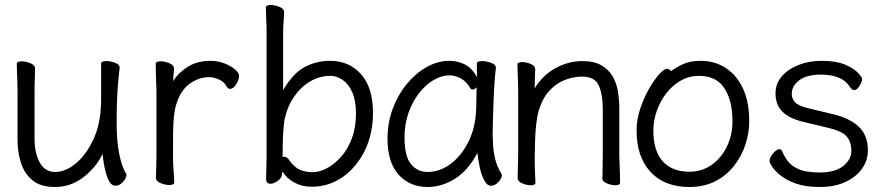

<svg xmlns="http://www.w3.org/2000/svg" viewBox="-20 -729 3540 767"><path d="M458 -457Q455 -439 450.5 -381Q446 -323 446 -237Q446 -229 446.5 -205.5Q447 -182 450.5 -151Q454 -120 462 -89Q470 -58 484 -35Q485 -33 485 -29Q485 -18 471.5 -2.5Q458 13 441 13Q428 13 419 -0.5Q410 -14 404 -35Q398 -56 394.5 -77.5Q391 -99 390 -114Q363 -59 312.5 -20.5Q262 18 200 18Q142 18 109.5 -9Q77 -36 63.5 -79Q50 -122 50 -171V-368Q50 -374 49.5 -395Q49 -416 48 -439.5Q47 -463 47 -474Q47 -484 67 -484Q83 -484 101.5 -476.5Q120 -469 120 -456Q120 -448 119.5 -431.5Q119 -415 118.5 -397.5Q118 -380 118 -368V-175Q118 -117 139 -79.5Q160 -42 200 -42Q241 -42 281.5 -75Q322 -108 350.5 -166.5Q379 -225 383 -301Q384 -317 384 -342.5Q384 -368 384 -395V-475Q384 -485 405 -485Q422 -485 440 -478Q458 -471 458 -459Z M605 -367Q605 -377 604 -398Q603 -419 602.5 -441Q602 -463 602 -474Q602 -484 622 -484Q638 -484 656.5 -476.5Q675 -469 675 -456Q675 -446 673.5 -434Q672 -422 672 -405Q692 -438 730 -462Q768 -486 820 -486Q850 -486 876 -476Q902 -466 918.5 -452Q935 -438 935 -426Q935 -410 923.5 -392Q912 -374 899 -374Q891 -374 885 -384Q875 -403 853.5 -412Q832 -421 817 -421Q775 -421 738.5 -395Q702 -369 685 -315Q678 -293 675 -266Q672 -239 671.5 -201Q671 -163 671 -106Q671 -75 673.5 -46Q676 -17 676 0Q676 10 656 10Q640 10 621.5 2.5Q603 -5 603 -18Q603 -26 603.5 -44.5Q604 -63 604.5 -81Q605 -99 605 -106Z M1105 -26Q1103 -16 1088 -5.5Q1073 5 1060 5Q1043 5 1043 -15Q1043 -27 1044 -53.5Q1045 -80 1045 -106V-593Q1045 -624 1043.5 -653Q1042 -682 1042 -699Q1042 -709 1062 -709Q1078 -709 1096.5 -701.5Q1115 -694 1115 -681Q1115 -669 1113 -643.5Q1111 -618 1111 -592V-369Q1151 -437 1197.5 -461.5Q1244 -486 1299 -486Q1374 -486 1422 -433Q1470 -380 1470 -278Q1470 -194 1437 -127Q1404 -60 1348.5 -21.5Q1293 17 1225 17Q1186 17 1155.5 0Q1125 -17 1108 -44ZM1109 -101Q1113 -103 1116 -103Q1127 -103 1137 -87Q1157 -59 1180 -50Q1203 -41 1228 -41Q1255 -41 1285 -56.5Q1315 -72 1342 -102Q1369 -132 1385.5 -176Q1402 -220 1402 -276Q1402 -328 1387 -361Q1372 -394 1348.5 -410Q1325 -426 1299 -426Q1257 -426 1219.5 -404Q1182 -382 1155 -343Q1128 -304 1117 -253Q1114 -237 1112 -209Q1110 -181 1109.5 -152Q1109 -123 1109 -101Z M1961 -457Q1958 -435 1955.5 -398.5Q1953 -362 1951.5 -321.5Q1950 -281 1949 -246Q1948 -211 1948 -193Q1948 -179 1949.5 -151.5Q1951 -124 1958.5 -93Q1966 -62 1983 -35Q1985 -31 1985 -29Q1985 -18 1971.5 -2.5Q1958 13 1941 13Q1926 13 1914.5 -8.5Q1903 -30 1896.5 -60.5Q1890 -91 1887 -118Q1850 -48 1797.5 -15Q1745 18 1689 18Q1616 18 1572 -31.5Q1528 -81 1528 -175Q1528 -239 1549 -295Q1570 -351 1605.5 -394Q1641 -437 1685 -461.5Q1729 -486 1775 -486Q1810 -486 1839 -470.5Q1868 -455 1885 -420V-475Q1885 -485 1906 -485Q1923 -485 1942 -478Q1961 -471 1961 -459ZM1884 -380Q1875 -371 1867 -371Q1863 -371 1860 -375Q1843 -404 1820.5 -416Q1798 -428 1775 -428Q1744 -428 1712.5 -409.5Q1681 -391 1654.5 -357.5Q1628 -324 1612 -278.5Q1596 -233 1596 -180Q1596 -104 1622 -73Q1648 -42 1688 -42Q1736 -42 1779 -73.5Q1822 -105 1850.5 -161Q1879 -217 1882 -291Q1883 -305 1883 -330Q1883 -355 1884 -380Z M2386 -17Q2387 -25 2387 -44Q2387 -63 2387.5 -83.5Q2388 -104 2388 -115V-293Q2388 -352 2372 -387.5Q2356 -423 2306 -423Q2272 -423 2237.5 -410Q2203 -397 2175 -367Q2147 -337 2132 -287Q2125 -262 2121.5 -228.5Q2118 -195 2117.5 -162Q2117 -129 2116 -105V-89Q2116 -65 2117 -42Q2118 -19 2119 1Q2119 11 2100 11Q2084 11 2066 3.5Q2048 -4 2048 -17Q2048 -25 2048.5 -46Q2049 -67 2049.5 -87.5Q2050 -108 2050 -115V-364Q2050 -374 2049.5 -395Q2049 -416 2048 -438Q2047 -460 2047 -471Q2047 -481 2066 -481Q2082 -481 2100 -473.5Q2118 -466 2118 -453Q2118 -453 2117.5 -439Q2117 -425 2116.5 -407Q2116 -389 2116 -376Q2148 -429 2199.5 -457Q2251 -485 2306 -485Q2354 -485 2383.5 -467.5Q2413 -450 2428.5 -422Q2444 -394 2449 -361Q2454 -328 2454 -297V-105Q2454 -99 2455 -78Q2456 -57 2456.5 -34Q2457 -11 2457 1Q2457 11 2438 11Q2422 11 2404 3.5Q2386 -4 2386 -16Z M2661 -445Q2681 -460 2709 -473Q2737 -486 2779 -486Q2836 -486 2880 -457Q2924 -428 2948.5 -374.5Q2973 -321 2973 -245Q2973 -197 2957.5 -150.5Q2942 -104 2911.5 -65.5Q2881 -27 2836.5 -4.5Q2792 18 2734 18Q2634 18 2578.5 -42.5Q2523 -103 2523 -207Q2523 -251 2537.5 -294.5Q2552 -338 2572.5 -374Q2593 -410 2613 -432Q2633 -454 2644 -454Q2654 -454 2661 -445ZM2734 -43Q2783 -43 2821.5 -69.5Q2860 -96 2883 -142Q2906 -188 2906 -245Q2906 -328 2873.5 -377Q2841 -426 2773 -426Q2733 -426 2699.5 -407Q2666 -388 2641.5 -356Q2617 -324 2603.5 -285.5Q2590 -247 2590 -208Q2590 -126 2627.5 -84.5Q2665 -43 2734 -43Z M3190 -242Q3134 -255 3106 -282.5Q3078 -310 3078 -356Q3078 -395 3103 -424Q3128 -453 3170 -469.5Q3212 -486 3261 -486Q3321 -486 3356.5 -470.5Q3392 -455 3408 -437.5Q3424 -420 3424 -413Q3424 -407 3419.5 -396.5Q3415 -386 3407.5 -377.5Q3400 -369 3391 -369Q3385 -369 3375 -382Q3360 -405 3337.5 -415.5Q3315 -426 3294 -428.5Q3273 -431 3261 -431Q3203 -431 3173 -408.5Q3143 -386 3143 -354Q3143 -334 3156.5 -320Q3170 -306 3211 -296L3307 -273Q3372 -258 3409.5 -224Q3447 -190 3447 -128Q3447 -88 3423.5 -55Q3400 -22 3357 -2Q3314 18 3255 18Q3197 18 3158.5 4Q3120 -10 3097 -29Q3074 -48 3064 -64Q3054 -80 3054 -85Q3054 -100 3068.5 -116.5Q3083 -133 3094 -133Q3101 -133 3104 -126Q3112 -106 3126.5 -86Q3141 -66 3171 -53Q3201 -40 3255 -40Q3316 -40 3348.5 -66Q3381 -92 3381 -126Q3381 -161 3363 -183Q3345 -205 3290 -218Z"/></svg>

Font: Moon Stars Kai HW
Style: Regular
Weight: 400
Designer: GuiWonder
Version: Version 1.101